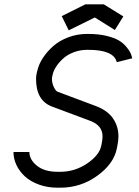

<svg xmlns="http://www.w3.org/2000/svg" viewBox="-20 -852 640 884"><path d="M245.1 -61H257.3Q324.2 -61 380.9 -99.1Q437.5 -137.2 446.3 -181.6L449.2 -196.3Q452.1 -211.9 452.1 -224.1Q452.1 -274.9 394.5 -295.9L219.7 -361.3Q146 -388.7 146 -488.3Q146 -501 148.4 -512.2L151.9 -526.9Q158.7 -556.6 177.7 -585.7Q196.8 -614.7 225.3 -639.9Q253.9 -665 294.7 -680.4Q335.4 -695.8 381.3 -695.8H386.2Q433.6 -695.8 470.5 -686.8Q507.3 -677.7 527.6 -665.5Q547.9 -653.3 562.3 -635.7Q576.7 -618.2 581.3 -607.2Q585.9 -596.2 588.9 -583.5L517.6 -565.9Q503.9 -622.6 386.2 -622.6H381.3Q348.6 -622.6 319.3 -611.3Q290 -600.1 270.8 -582.5Q251.5 -564.9 239.3 -546.4Q227.1 -527.8 223.1 -511.2L219.7 -496.6Q219.2 -494.6 219.2 -488.3Q219.2 -469.2 227.8 -451.2Q236.3 -433.1 245.1 -429.7L419.9 -364.3Q475.1 -343.8 500.2 -306.9Q525.4 -270 525.4 -224.1Q525.4 -206.1 520.5 -181.6L517.6 -167Q503.4 -97.2 427.5 -42.5Q351.6 12.2 257.3 12.2H245.1Q198.7 12.2 159.7 -2Q120.6 -16.1 95.2 -39.3Q69.8 -62.5 55.9 -91.8Q42 -121.1 42 -152.3H115.2Q115.2 -117.2 149.9 -89.1Q184.6 -61 245.1 -61ZM458 -832 547.9 -776.4 508.8 -713.9 416.5 -771.5 296.4 -712.4 264.2 -777.8 373 -832Z"/></svg>

Font: Anka/Coder
Style: Italic
Weight: 400
Italic angle: -12°
Monospace: yes
Version: Version 001.100